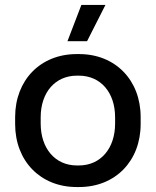

<svg xmlns="http://www.w3.org/2000/svg" viewBox="-20 -746 628 774"><path d="M331 -580 405 -726H308L252 -580ZM289 8H299C445 8 547 -97 547 -246V-274C547 -423 445 -528 299 -528H289C143 -528 41 -423 41 -274V-246C41 -97 143 8 289 8ZM290 -79C202 -79 144 -148 144 -248V-273C144 -374 203 -441 290 -441H298C385 -441 444 -374 444 -273V-248C444 -148 386 -79 298 -79Z"/></svg>

Font: Fixel Text Medium
Style: Regular
Weight: 500
Width: 4
Designer: AlfaBravo + MacPaw
Foundry: Kyrylo Tkachov, Marchela Mozhyna, Serhii Makarenko, Maria Weinstein, Zakhar Kryvoshyya
Version: Version 1.211